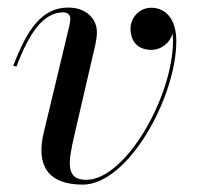

<svg xmlns="http://www.w3.org/2000/svg" viewBox="-20 -490 544 520"><path d="M182 -126.5 238 -368C239 -375 242.5 -388 242.5 -402.5C242.5 -440.5 212 -469.5 165 -469.5C94 -469.5 54 -412 16 -312L24.5 -309.5C59.5 -402 98 -456.5 151 -456.5C163.5 -456.5 170.5 -449.5 170.5 -439C170.5 -434 169 -427 168 -421L98.5 -131C77.5 -44.5 107.5 10 204 10C327 10 457.5 -226.5 457.5 -379C457.5 -440 427.5 -469 389.5 -469C357.5 -469 333.5 -442.5 333.5 -412C333.5 -377 354.5 -355 389.5 -355C417 -355 441 -374 447 -399.5C448 -393.5 448.5 -386.5 448.5 -379C448.5 -229.5 320.5 -3 213.5 -3C158 -3 163.5 -48 182 -126.5Z"/></svg>

Font: Bodoni* 24pt
Style: Italic
Weight: 400
Italic angle: -13°
Version: Version 2.3